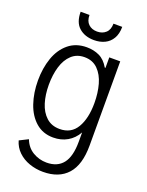

<svg xmlns="http://www.w3.org/2000/svg" viewBox="-180 -872 898 1173"><g transform="rotate(20 269.0 -285.0)"><path d="M464.8 -582V-34.2Q464.8 90.8 409.7 152.3Q354.5 213.9 251.5 213.9Q204.6 213.9 162.1 199Q119.6 184.1 89.1 154.8Q58.6 125.5 46.9 84L103.5 55.7Q121.6 104 162.8 128.7Q204.1 153.3 252.4 153.3Q322.3 153.3 358.4 107.9Q394.5 62.5 394.5 -34.2V-94.2Q369.6 -50.3 329.3 -27.3Q289.1 -4.4 237.8 -4.4Q170.9 -4.4 124.5 -44.9Q78.1 -85.4 55.2 -153.1Q32.2 -220.7 32.2 -301.3Q32.2 -381.3 55.4 -447.8Q78.6 -514.2 126.5 -553.7Q174.3 -593.3 244.6 -593.3Q289.6 -593.3 326.4 -575.9Q363.3 -558.6 389.2 -513.7H393.6V-582ZM403.8 -288.6Q403.8 -354 388.4 -408.9Q373 -463.9 339.1 -497.8Q305.2 -531.7 252.4 -531.7Q202.1 -531.7 168.7 -500.7Q135.3 -469.7 119.4 -417Q103.5 -364.3 103.5 -298.8Q103.5 -234.4 119.6 -182.1Q135.7 -129.9 170.2 -98.4Q204.6 -66.9 257.3 -66.9Q332 -66.9 367.9 -127.7Q403.8 -188.5 403.8 -288.6ZM133.8 -784.2H191.4Q191.4 -745.1 212.9 -724.9Q234.4 -704.6 269 -704.6Q303.2 -704.6 325.2 -724.9Q347.2 -745.1 347.2 -784.2H404.3Q404.3 -738.8 386.5 -708.5Q368.7 -678.2 338.1 -663.6Q307.6 -648.9 269 -648.9Q209 -648.9 171.4 -682.1Q133.8 -715.3 133.8 -784.2Z"/></g></svg>

Font: Decalotype Light
Style: Regular
Weight: 300
Designer: Alfredo Marco Pradil
Foundry: Alfredo Marco Pradil
Version: Version 1.0